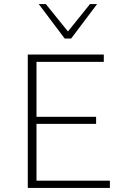

<svg xmlns="http://www.w3.org/2000/svg" viewBox="-20 -927 619 947"><path d="M522 0H117V-658H492V-622H160V-36H522ZM133 -316V-351H454V-316ZM299 -737 308 -763 424 -907H459L331 -737ZM299 -737 171 -907H206L323 -762L331 -737Z"/></svg>

Font: Ysabeau SC ExtraLight
Style: Regular
Weight: 250
Designer: Christian Thalmann (Catharsis Fonts)
Version: Version 2.001;gftools[0.9.30]; featfreeze: smcp